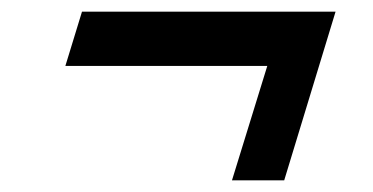

<svg xmlns="http://www.w3.org/2000/svg" viewBox="-20 -422 640 329"><path d="M120.5 -402H555L467 -113H377.5L438 -309H92Z"/></svg>

Font: Newsreader 6pt SemiBold
Style: Italic
Weight: 600
Italic angle: -17°
Designer: Hugues Gentile
Foundry: Production Type
Version: Version 1.003; ttfautohint (v1.8.3)